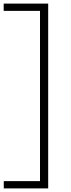

<svg xmlns="http://www.w3.org/2000/svg" viewBox="-40 -828 396 1068"><path d="M-19 220V179.5H182.5V-767.5H-19.5V-808H228V220Z"/></svg>

Font: Encode Sans SemiExpanded ExtraLight
Style: Regular
Weight: 250
Width: 6
Designer: Multiple Designers
Foundry: Impallari Type
Version: Version 3.002